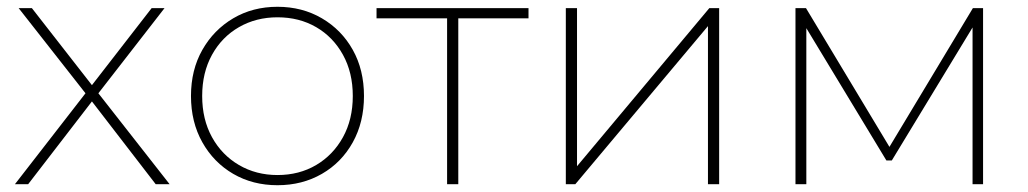

<svg xmlns="http://www.w3.org/2000/svg" viewBox="-20 -543 3031 566"><path d="M24 0 232 -268 35 -519H74L251 -292L427 -519H465L270 -268L480 0H439L251 -244L63 0Z M798 3Q725 3 667.5 -30.5Q610 -64 576.5 -123.5Q543 -183 543 -260Q543 -337 576.5 -396Q610 -455 667.5 -489Q725 -523 798 -523Q871 -523 929 -489Q987 -455 1020 -396Q1053 -337 1053 -260Q1053 -183 1020 -123.5Q987 -64 929 -30.5Q871 3 798 3ZM798 -27Q862 -27 912 -56.5Q962 -86 991 -138.5Q1020 -191 1020 -260Q1020 -329 991 -381.5Q962 -434 912 -463Q862 -492 798 -492Q735 -492 684.5 -463Q634 -434 605 -381.5Q576 -329 576 -260Q576 -191 605 -138.5Q634 -86 684.5 -56.5Q735 -27 798 -27Z M1298 0V-489H1090V-519H1538V-489H1331V0Z M1648 0V-519H1681V-53L2071 -519H2100V0H2067V-466L1676 0Z M2325 0V-519H2356L2602 -110L2848 -519H2878V0H2847V-462L2609 -70H2593L2357 -460V0Z"/></svg>

Font: Montserrat ExtraLight
Style: Regular
Weight: 200
Designer: Julieta Ulanovsky
Foundry: Julieta Ulanovsky
Version: Version 9.000; ttfautohint (v1.8.4.7-5d5b)